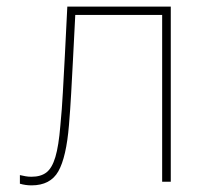

<svg xmlns="http://www.w3.org/2000/svg" viewBox="-20 -548 640 579"><path d="M75 11Q57 11 40 6V-20Q49 -18 57 -16.5Q65 -15 75 -15Q103 -15 120 -28Q137 -41 147 -74.5Q157 -108 162 -169Q167 -220 169.5 -268.5Q172 -317 175.5 -378.5Q179 -440 183 -528H495V0H469V-503H207Q203 -423 200 -366.5Q197 -310 194.5 -264.5Q192 -219 188 -171Q180 -74 156 -31.5Q132 11 75 11Z"/></svg>

Font: Noto Sans Mono Thin
Style: Regular
Weight: 100
Designer: Monotype Design Team
Foundry: Monotype Imaging Inc.
Version: Version 2.014